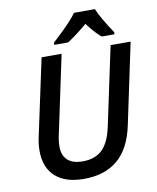

<svg xmlns="http://www.w3.org/2000/svg" viewBox="-100 -1007 892 1093"><g transform="rotate(-10 346.5 -460.5)"><path d="M692.9 -713.9 594.2 -247.1Q566.9 -116.7 492.7 -53.5Q418.5 9.8 295.9 9.8Q189.9 9.8 132.1 -42Q74.2 -93.8 74.2 -190.9Q74.2 -231.4 84 -273.9L178.2 -713.9H293.9L200.2 -272Q189.9 -229 189.9 -194.8Q189.9 -145 219 -117.4Q248 -89.8 307.1 -89.8Q377.9 -89.8 419.4 -129.2Q460.9 -168.5 480 -256.8L577.1 -713.9ZM609.9 -771H535.6Q498.5 -801.8 457 -857.9Q393.1 -804.2 341.8 -771H261.7V-783.2Q329.1 -845.7 359.9 -878.7Q390.6 -911.6 403.8 -931.2H524.9Q543.5 -882.8 609.9 -783.2Z"/></g></svg>

Font: Open Sans Semibold
Style: Italic
Weight: 600
Italic angle: -12°
Foundry: Ascender Corporation
Version: Version 1.10